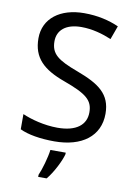

<svg xmlns="http://www.w3.org/2000/svg" viewBox="-101 -788 751 1072"><g transform="rotate(10 274.5 -251.5)"><path d="M502 -191C502 -303 433 -350 307 -397C191 -440 151 -469 151 -541C151 -603 197 -645 286 -645C348 -645 407 -628 457 -607L485 -684C431 -708 366 -724 288 -724C153 -724 60 -655 60 -542C60 -431 122 -374 244 -330C373 -283 412 -253 412 -183C412 -112 357 -68 251 -68C175 -68 99 -89 51 -110V-24C96 -2 167 10 247 10C403 10 502 -64 502 -191ZM321 70V61H234C229 104 208 176 193 209V221H241C277 178 312 106 321 70Z"/></g></svg>

Font: Noto Sans Arabic
Style: Regular
Weight: 400
Designer: Monotype Design Team, Nadine Chahine, Nizar Qandah and Khaled Hosny
Foundry: Monotype Imaging Inc.
Version: Version 2.012